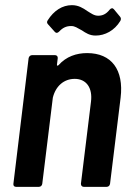

<svg xmlns="http://www.w3.org/2000/svg" viewBox="-20 -725 516 745"><path d="M256 -624C271 -624 279 -617 298 -607C313 -597 328 -587 351 -587C387 -587 424 -606 447 -644C450 -650 450 -655 446 -660L422 -689C417 -695 411 -694 405 -687C391 -669 376 -664 361 -664C345 -664 334 -673 319 -682C302 -694 284 -705 259 -705C222 -705 189 -684 165 -646C161 -640 162 -635 167 -630L193 -601C198 -596 203 -596 210 -603C223 -617 237 -624 256 -624ZM318 -519C277 -519 237 -506 207 -472C203 -469 200 -470 201 -474L204 -499C205 -506 200 -511 194 -511H104C98 -511 92 -506 91 -499L32 -12C31 -5 35 0 42 0H131C138 0 143 -5 144 -12L185 -346C196 -391 228 -419 270 -419C315 -419 340 -384 333 -330L294 -12C294 -5 298 0 305 0H394C401 0 406 -5 407 -12L448 -346C461 -454 413 -519 318 -519Z"/></svg>

Font: Barlow Semi Condensed SemiBold
Style: Italic
Weight: 600
Width: 4
Italic angle: -7°
Designer: Jeremy Tribby
Foundry: Tribby Type
Version: Version 1.422;hotconv 1.0.109;makeotfexe 2.5.65596